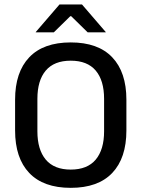

<svg xmlns="http://www.w3.org/2000/svg" viewBox="-20 -846 647 878"><path d="M303.5 13Q178.5 13 113.8 -55Q49 -123 49 -249.5V-390Q49 -516 113.8 -584Q178.5 -652 303.5 -652Q428.5 -652 493.2 -584Q558 -516 558 -390V-249.5Q558 -123 493.2 -55Q428.5 13 303.5 13ZM303.5 -70.5Q379.5 -70.5 417.8 -116.2Q456 -162 456 -245.5V-394Q456 -478 417.8 -523.2Q379.5 -568.5 303.5 -568.5Q227.5 -568.5 189.2 -523.2Q151 -478 151 -394V-245.5Q151 -162 189.2 -116.2Q227.5 -70.5 303.5 -70.5ZM252 -825.5H355L463.5 -699.5V-698H381L305.5 -772H301.5L226 -698H143.5V-699.5Z"/></svg>

Font: Anek Odia Medium
Style: Regular
Weight: 500
Designer: Yesha Goshar & Mahesh Sahu (Odia), Yesha Goshar (Latin)
Foundry: Ek Type
Version: Version 1.003